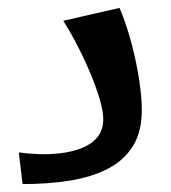

<svg xmlns="http://www.w3.org/2000/svg" viewBox="-20 -465 433 485"><path d="M37 0 27.5 -80Q48 -77 75.4 -75.8Q102.8 -74.5 131.6 -77.8Q160.5 -81 185.2 -90.4Q210 -99.8 225.4 -117.8Q240.8 -135.8 240.8 -164.8Q240.8 -184 231.9 -214.2Q223 -244.5 208.5 -279.2Q194 -314 176 -349Q158 -384 139.8 -412.5L282 -445Q300.8 -400 313.2 -351.5Q325.8 -303 332 -260.2Q338.2 -217.5 338.2 -187Q338.2 -132.5 316 -96.4Q293.8 -60.2 252.9 -39Q212 -17.8 157.1 -8.9Q102.2 0 37 0Z"/></svg>

Font: Marhey Light
Style: Regular
Weight: 300
Designer: Nur Syamsi & Bustanul Arifin
Foundry: Namelatype
Version: Version 1.000